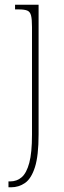

<svg xmlns="http://www.w3.org/2000/svg" viewBox="-20 -556 274 816"><path d="M16 240V215H23Q52 215 72.5 197Q93 179 104.5 136Q116 93 116 16V-441Q116 -474 112 -490Q108 -506 96 -511Q84 -516 59 -516H44V-536H144V15Q144 106 128.5 154.5Q113 203 86.5 221.5Q60 240 27 240Z"/></svg>

Font: Noto Serif Ethiopic Condensed Thin
Style: Regular
Weight: 100
Width: 3
Designer: Monotype Design Team
Foundry: Monotype Imaging Inc.
Version: Version 2.102; ttfautohint (v1.8.4.7-5d5b)